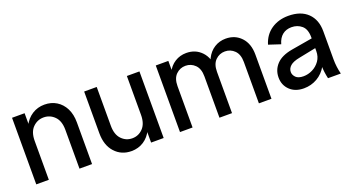

<svg xmlns="http://www.w3.org/2000/svg" viewBox="-43 -983 2625 1436"><g transform="rotate(-20 1269.5 -265.0)"><path d="M409 0V-309Q409 -380 373 -416Q337 -452 287 -452Q237 -452 201 -416Q165 -380 165 -309H132Q132 -380 157.5 -432Q183 -484 227 -512Q271 -540 325 -540Q379 -540 420.5 -514.5Q462 -489 485.5 -442.5Q509 -396 509 -332V0ZM65 0V-530H165V0Z M821 10Q741 10 690 -46Q639 -102 639 -198V-530H739V-221Q739 -151 774 -114.5Q809 -78 859 -78Q909 -78 944 -114.5Q979 -151 979 -221H1012Q1012 -150 987 -98Q962 -46 919 -18Q876 10 821 10ZM979 0V-530H1079V0Z M1837 0V-329Q1837 -390 1805.5 -421Q1774 -452 1730 -452Q1686 -452 1654.5 -421Q1623 -390 1623 -329H1590Q1590 -394 1613.5 -441.5Q1637 -489 1677.5 -514.5Q1718 -540 1768 -540Q1842 -540 1889.5 -489.5Q1937 -439 1937 -352V0ZM1209 0V-530H1309V0ZM1523 0V-329Q1523 -390 1491.5 -421Q1460 -452 1416 -452Q1372 -452 1340.5 -421Q1309 -390 1309 -329H1276Q1276 -394 1299.5 -441.5Q1323 -489 1363.5 -514.5Q1404 -540 1454 -540Q1528 -540 1575.5 -489.5Q1623 -439 1623 -352V0Z M2387 0Q2381 -26 2377.5 -53Q2374 -80 2374 -106V-330Q2374 -395 2340.5 -423.5Q2307 -452 2260 -452Q2217 -452 2187.5 -428.5Q2158 -405 2145 -358L2051 -389Q2073 -462 2130.5 -501Q2188 -540 2266 -540Q2365 -540 2419.5 -487Q2474 -434 2474 -342V-118Q2474 -59 2489 0ZM2193 10Q2124 10 2082.5 -30Q2041 -70 2041 -131Q2041 -191 2081.5 -234.5Q2122 -278 2207 -293L2394 -325V-248L2240 -217Q2187 -207 2164 -186.5Q2141 -166 2141 -138Q2141 -115 2160 -95.5Q2179 -76 2221 -76Q2258 -76 2293 -93.5Q2328 -111 2351 -143.5Q2374 -176 2374 -221H2407Q2407 -150 2377.5 -98Q2348 -46 2299.5 -18Q2251 10 2193 10Z"/></g></svg>

Font: Radio Canada Big
Style: Regular
Weight: 400
Designer: Étienne Aubert Bonn
Foundry: Coppers and Brasses
Version: Version 1.001